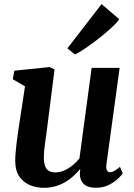

<svg xmlns="http://www.w3.org/2000/svg" viewBox="-20 -888 643 918"><path d="M188.4 10Q156.7 10 125.8 -1.8Q94.9 -13.6 74.2 -41.4Q53.5 -69.2 52.8 -117.3Q52.8 -134.8 54.4 -155.7Q56 -176.7 58.8 -199.8Q61.7 -223 65 -246.8Q68.4 -270.6 71.9 -293.2L99.5 -475.3L41.2 -509.3L48.6 -550L217.6 -567.4L240.8 -556L207 -289.2Q204.5 -267.7 201.4 -246.2Q198.3 -224.8 195.6 -204.9Q192.9 -185 191.2 -167.9Q189.6 -150.7 189.6 -137.4Q189.6 -109.7 195.8 -93.6Q202 -77.4 214.2 -70.6Q226.4 -63.8 244.6 -63.8Q266.7 -63.8 288 -73.3Q309.3 -82.8 327.7 -98.1Q346.1 -113.4 359.8 -130.4L418.1 -563.4H552L488.7 -101.4Q486.2 -82.1 491.5 -73.4Q496.7 -64.6 506.7 -64.6Q515.6 -64.6 525.4 -70Q535.2 -75.3 553.6 -90.1L567 -59.3Q562.3 -51.3 545.4 -34.8Q528.4 -18.2 501.3 -4.3Q474.1 9.7 438.8 9.7Q402.2 9.7 383.6 -5.4Q365.1 -20.6 362.6 -46.3Q362.2 -48.9 362 -52.5Q361.8 -56.2 362 -60.4Q362.2 -64.7 362.7 -69.2Q363.2 -73.7 363.7 -77.6L362 -78.6Q348.7 -62.7 331.8 -47Q315 -31.2 293.6 -18.4Q272.3 -5.5 246.2 2.2Q220.2 10 188.4 10ZM302.3 -657 465.5 -868.3 550.2 -796.3Q544.7 -786.4 527 -768.9Q509.2 -751.3 484.3 -730.2Q459.4 -709.2 432.2 -688.6Q405 -668.1 380.2 -651.8Q355.4 -635.4 338 -627.7Z"/></svg>

Font: Merriweather Light
Style: Italic
Weight: 300
Italic angle: -7.8°
Designer: Eben Sorkin
Foundry: Eben Sorkin
Version: Version 2.101